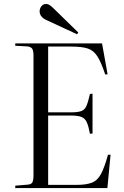

<svg xmlns="http://www.w3.org/2000/svg" viewBox="-20 -949 624 969"><path d="M57 0V-12L118 -17Q137 -18 143 -28Q149 -38 149 -65V-667Q149 -693 142.5 -703Q136 -713 116 -715L57 -718V-730H495L523 -574L511 -573Q491 -634 471.5 -664.5Q452 -695 422 -704.5Q392 -714 339 -714H223V-382H338Q373 -382 390.5 -388.5Q408 -395 416.5 -415Q425 -435 434 -475L447 -476V-275L434 -274Q427 -312 418 -332Q409 -352 390.5 -359Q372 -366 336 -366H223V-16H367Q415 -16 443.5 -27Q472 -38 489.5 -70.5Q507 -103 525 -168H538L522 0ZM369 -776 216 -847Q180 -863 180 -892Q180 -906 189 -917.5Q198 -929 213 -929Q221 -929 229.5 -924Q238 -919 251 -906L375 -785Z"/></svg>

Font: Literata 72pt Light
Style: Regular
Weight: 300
Designer: Latin by Veronika Burian and Jose Scaglione. Greek by Irene Vlachou. Cyrillic by Vera Evstafieva.
Foundry: TypeTogether
Version: Version 3.002